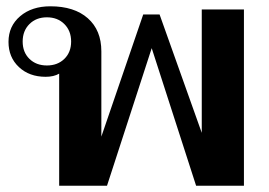

<svg xmlns="http://www.w3.org/2000/svg" viewBox="-20 -590 855 610"><path d="M755 -560V0H603L462 -437L320 0H168V-356Q151 -346 125 -346Q73 -346 40 -377Q7 -408 7 -457Q7 -507 44 -538.5Q81 -570 140 -570Q216 -570 259 -532Q302 -494 302 -427V-156L435 -544H487L621 -168V-560ZM206 -458Q206 -492 184.5 -513.5Q163 -535 129 -535Q95 -535 73.5 -513.5Q52 -492 52 -458Q52 -424 73.5 -403Q95 -382 129 -382Q163 -382 184.5 -403Q206 -424 206 -458Z"/></svg>

Font: Fahkwang SemiBold
Style: Regular
Weight: 600
Designer: Suppakit Chalermlarp | Katatrad Co.,Ltd.
Foundry: Cadson Demak Co.,Ltd.
Version: Version 1.000; ttfautohint (v1.6)